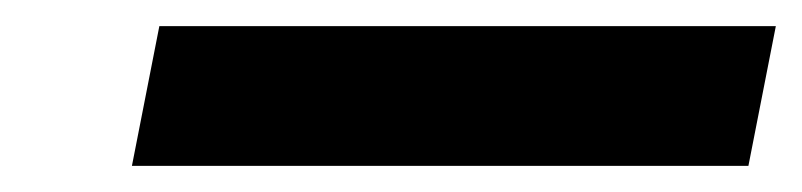

<svg xmlns="http://www.w3.org/2000/svg" viewBox="-20 -381 614 147"><path d="M81 -254H553L574 -361H102Z"/></svg>

Font: Charger Eco
Style: Obl
Weight: 1000
Designer: Jasper
Foundry: Cannot Into Space Fonts
Version: Version 1.1